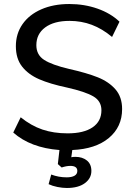

<svg xmlns="http://www.w3.org/2000/svg" viewBox="-20 -740 673 956"><path d="M340 7 335 43Q342 41 356 41Q390 41 412.5 59Q435 77 435 111Q435 148 402.5 172Q370 196 313 196Q291 196 266 191Q241 186 222 177L235 129Q272 143 312 143Q337 143 351 135Q365 127 365 111Q365 86 330 86Q311 86 287 94L268 77L276 7Q132 -4 46 -80L83 -156Q135 -114 191 -95Q247 -76 317 -76Q397 -76 441 -106Q485 -136 485 -191Q485 -237 444 -260.5Q403 -284 314 -304Q229 -322 175 -345.5Q121 -369 90 -408.5Q59 -448 59 -510Q59 -572 92 -619.5Q125 -667 185.5 -693.5Q246 -720 325 -720Q400 -720 465.5 -697Q531 -674 575 -632L538 -556Q489 -597 437 -616.5Q385 -636 326 -636Q249 -636 205 -603.5Q161 -571 161 -515Q161 -467 199.5 -442Q238 -417 323 -397Q412 -377 467 -355Q522 -333 555 -295Q588 -257 588 -197Q588 -108 522 -53Q456 2 340 7Z"/></svg>

Font: Muli SemiBold
Style: Regular
Weight: 600
Designer: Vernon Adams
Foundry: Vernon Adams
Version: Version 2.000